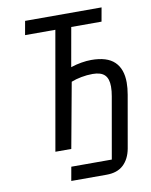

<svg xmlns="http://www.w3.org/2000/svg" viewBox="-93 -767 787 999"><g transform="rotate(-10 300.0 -267.0)"><path d="M428.5 91 485.5 -233Q490.5 -260 490.5 -284Q490.5 -326 470.5 -345.5Q450.5 -365 407 -365Q377 -365 347 -359.2Q317 -353.5 293.5 -344L230.5 0H146.5L256.5 -625H96.5L109.5 -698H513.5L500.5 -625H340.5L304 -419L307 -420Q332 -428.5 360.2 -433.2Q388.5 -438 412.5 -438Q496 -438 535.2 -400.2Q574.5 -362.5 574.5 -290.5Q574.5 -261.5 568.5 -227L520 49Q510 103 477.5 133.5Q445 164 388 164H201.5L214.5 91Z"/></g></svg>

Font: JuliaMono Italic
Style: Regular
Weight: 400
Italic angle: -9°
Monospace: yes
Designer: cormullion
Foundry: corm
Version: Version 0.049; ttfautohint (v1.8.4)